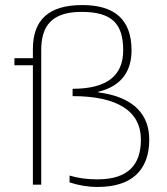

<svg xmlns="http://www.w3.org/2000/svg" viewBox="-20 -730 659 759"><path d="M302 -683C421 -683 467 -638 467 -531C467 -431 403 -379 267 -379V-350C444 -350 537 -291 537 -178C537 -80 488 -21 365 -21C325 -21 287 -26 255 -36V-9C292 3 326 9 367 9C499 9 570 -56 570 -178C570 -272 515 -346 368 -365V-367C467 -391 500 -456 500 -531C500 -653 433 -710 305 -710C170 -710 110 -649 110 -536V-500H37V-472H110V0H143V-532C143 -626 183 -683 302 -683Z"/></svg>

Font: LT Wave Alt Thin
Style: Regular
Weight: 100
Designer: Daniel Lyons
Version: Version 2.5 (Glyphs App)